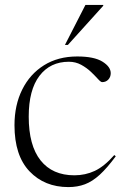

<svg xmlns="http://www.w3.org/2000/svg" viewBox="-20 -752 508 782"><path d="M294.5 -522Q363.5 -522 397.2 -501Q431 -480 431 -454Q431 -438.5 421.2 -428Q411.5 -417.5 396 -417.5Q390.5 -417.5 379.2 -430Q368 -442.5 350.8 -459Q333.5 -475.5 310.8 -488Q288 -500.5 260.5 -500.5Q184.5 -500.5 140.8 -443.2Q97 -386 97 -277Q97 -159.5 145.2 -98.8Q193.5 -38 283 -38Q327.5 -38 366 -56Q404.5 -74 445.5 -120.5L451.5 -115.5Q416.5 -68 386.5 -40.5Q356.5 -13 326 -1.5Q295.5 10 258.5 10Q161.5 10 100.2 -54.2Q39 -118.5 39 -242Q39 -324 70.5 -387.2Q102 -450.5 159.2 -486.2Q216.5 -522 294.5 -522ZM244.5 -569 328 -732H400.5V-728.5L256.5 -569Z"/></svg>

Font: Newsreader Display Light
Style: Regular
Weight: 300
Designer: Hugues Gentile
Foundry: Production Type
Version: Version 1.001